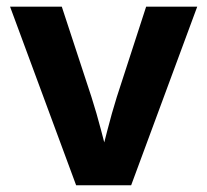

<svg xmlns="http://www.w3.org/2000/svg" viewBox="-20 -549 614 569"><path d="M205.6 0 9.8 -529.3H163.1L251 -261.7Q266.6 -212.9 279.5 -163.3Q292.5 -113.8 305.7 -63H272.5Q285.6 -113.8 298.3 -163.3Q311 -212.9 326.2 -261.7L413.1 -529.3H564.5L368.7 0Z"/></svg>

Font: Inter 24pt
Style: Bold
Weight: 700
Designer: Rasmus Andersson
Foundry: rsms
Version: Version 4.001;git-66647c0bb